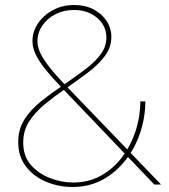

<svg xmlns="http://www.w3.org/2000/svg" viewBox="-20 -739 675 769"><path d="M598 0 229 -386Q185 -432 159 -465Q133 -498 121.5 -524Q110 -550 110 -574Q110 -612 132 -645Q154 -678 192 -698.5Q230 -719 277 -719Q321 -719 354.5 -701.5Q388 -684 407 -655Q426 -626 426 -591Q426 -549 399.5 -514Q373 -479 331 -447.5Q289 -416 243 -384Q199 -354 160 -322Q121 -290 97 -253Q73 -216 73 -168Q73 -113 104 -78Q135 -43 181 -25.5Q227 -8 273 -8Q335 -8 384.5 -35.5Q434 -63 469 -109.5Q504 -156 523 -214Q542 -272 542 -333H562Q562 -270 542 -209Q522 -148 483.5 -98.5Q445 -49 391.5 -19.5Q338 10 270 10Q216 10 166 -10.5Q116 -31 84.5 -71.5Q53 -112 53 -170Q53 -221 77.5 -260Q102 -299 143 -332Q184 -365 233 -398Q286 -434 325 -464Q364 -494 385 -524Q406 -554 406 -589Q406 -636 369 -667.5Q332 -699 276 -699Q235 -699 202 -682Q169 -665 149.5 -636.5Q130 -608 130 -573Q130 -555 138.5 -533.5Q147 -512 170.5 -480Q194 -448 240 -400L625 0Z"/></svg>

Font: Raleway Thin
Style: Regular
Weight: 100
Designer: Matt McInerney, Pablo Impallari, Rodrigo Fuenzalida
Foundry: Matt McInerney, Pablo Impallari, Rodrigo Fuenzalida
Version: Version 4.026